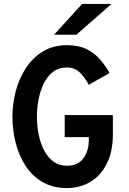

<svg xmlns="http://www.w3.org/2000/svg" viewBox="-20 -941 656 973"><path d="M319 12Q248 12 195.8 -18.2Q143.5 -48.5 109.8 -100.2Q76 -152 59.5 -216.8Q43 -281.5 43 -350Q43 -415.5 60 -479.8Q77 -544 111.5 -596.5Q146 -649 197.8 -680.5Q249.5 -712 319 -712Q378.5 -712 419.2 -691.8Q460 -671.5 487.5 -639.2Q515 -607 535 -571L430 -511Q411.5 -546.5 385.2 -572.8Q359 -599 319 -599Q277 -599 248 -576.2Q219 -553.5 201 -516.2Q183 -479 175 -435.2Q167 -391.5 167 -350Q167 -302.5 176.2 -258Q185.5 -213.5 204 -178Q222.5 -142.5 251.2 -121.8Q280 -101 319 -101Q374.5 -101 402.2 -138.2Q430 -175.5 430 -231V-246H308V-358H552V-261Q552 -172.5 521.2 -111.5Q490.5 -50.5 437.8 -19.2Q385 12 319 12ZM254 -765 396 -921H545L367 -765Z"/></svg>

Font: Overpass Mono Light
Style: Regular
Weight: 300
Monospace: yes
Designer: Delve Withrington, Dave Bailey
Foundry: Delve Fonts LLC
Version: Version 4.000